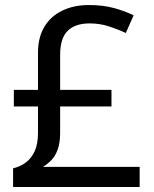

<svg xmlns="http://www.w3.org/2000/svg" viewBox="-20 -743 612 763"><path d="M334 -723Q389 -723 433 -711Q477 -699 511 -682L480 -612Q450 -626 413.5 -638Q377 -650 336 -650Q279 -650 249 -620.5Q219 -591 219 -525V-386H423V-320H219V-216Q219 -176 209.5 -149.5Q200 -123 184.5 -107Q169 -91 151 -80H535V0H32V-74Q61 -81 83 -97.5Q105 -114 118 -142.5Q131 -171 131 -215V-320H35V-386H131V-534Q131 -594 156 -636Q181 -678 227 -700.5Q273 -723 334 -723Z"/></svg>

Font: Noto Sans Tamil
Style: Regular
Weight: 400
Designer: Jelle Bosma - Monotype Design Team
Foundry: Monotype Imaging Inc.
Version: Version 2.003